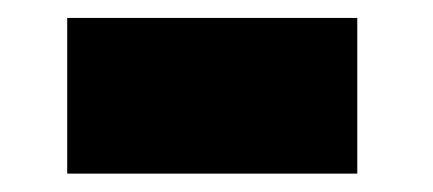

<svg xmlns="http://www.w3.org/2000/svg" viewBox="-20 -407 478 212"><path d="M54.2 -387.2V-215.3H374.5V-387.2Z"/></svg>

Font: Wand UI Pro Black
Style: Regular
Weight: 900
Designer: Andreas Faust
Version: Version 1.003;FEAKit 1.0